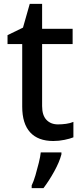

<svg xmlns="http://www.w3.org/2000/svg" viewBox="-20 -719 426 994"><path d="M256 11Q177 11 136 -34Q95 -79 95 -167V-491H19V-537L99 -576L134 -699H198V-570H356V-491H198V-170Q198 -122 220.5 -98.5Q243 -75 280 -75Q301 -75 322.5 -78Q344 -81 360 -88V-8Q343 -1 314 5Q285 11 256 11ZM144 255V241Q154 221 163.5 188.5Q173 156 181 123.5Q189 91 191 70H298V80Q288 119 261 168Q234 217 205 255Z"/></svg>

Font: Menbere
Style: Regular
Weight: 400
Designer: Aleme Tadesse
Foundry: Sorkin Type Co
Version: Version 1.000